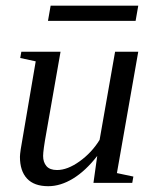

<svg xmlns="http://www.w3.org/2000/svg" viewBox="-20 -640 540 672"><path d="M130.9 -94.2Q130.9 -72.3 142.6 -58.6Q154.3 -44.9 179.7 -44.9Q216.3 -44.9 258.8 -75.4Q301.3 -106 328.6 -150.4L382.8 -459H463.9L389.2 -34.2L446.8 -22L442.9 0H307.1L320.3 -94.2Q279.8 -42 235.8 -15.1Q191.9 11.7 148.9 11.7Q99.6 11.7 74.7 -14.9Q49.8 -41.5 49.8 -91.3Q49.8 -98.6 52.5 -117.4Q55.2 -136.2 105 -425.3L50.8 -437L54.7 -459H191.9L142.1 -175.3Q130.9 -113.8 130.9 -94.2ZM147.9 -566.9 157.2 -620.1H463.9L454.6 -566.9Z"/></svg>

Font: Tinos
Style: Italic
Weight: 400
Italic angle: -16.333°
Designer: Steve Matteson
Foundry: Monotype Imaging Inc.
Version: Version 1.32